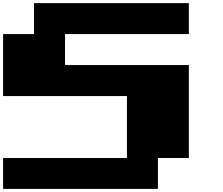

<svg xmlns="http://www.w3.org/2000/svg" viewBox="-20 -1220 1440 1240"><path d="M0 0V-199.7H799.8V-599.6H0V-1000H199.7V-1199.7H1199.7V-1000H399.9V-799.8H1199.7V-199.7H1000V0Z"/></svg>

Font: 8-bit HUD
Style: Regular
Weight: 400
Designer: lSPl
Foundry: https://fontstruct.com
Version: Version 1.0